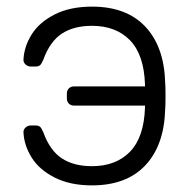

<svg xmlns="http://www.w3.org/2000/svg" viewBox="-20 -550 576 580"><path d="M111 -370Q106 -358 101.5 -353.5Q97 -349 87 -349H73Q64 -349 57 -355.5Q50 -362 51 -371Q53 -410 76 -446.5Q99 -483 145.5 -506.5Q192 -530 258 -530Q362 -530 419 -469.5Q476 -409 479 -300Q480 -290 480 -260Q480 -230 479 -220Q476 -111 419 -50.5Q362 10 258 10Q192 10 145.5 -13.5Q99 -37 76 -73.5Q53 -110 51 -149Q50 -158 57 -164.5Q64 -171 73 -171H87Q97 -171 101.5 -166.5Q106 -162 111 -150Q131 -95 167 -71.5Q203 -48 258 -48Q330 -48 372.5 -91.5Q415 -135 418 -225V-231H204Q194 -231 188 -237Q182 -243 182 -253V-267Q182 -277 188 -283Q194 -289 204 -289H418V-295Q415 -385 372.5 -428.5Q330 -472 258 -472Q203 -472 167 -448.5Q131 -425 111 -370Z"/></svg>

Font: Rubik
Style: Regular
Weight: 300
Designer: Hubert & Fischer
Foundry: Hubert & Fischer
Version: Version 1.100